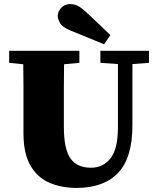

<svg xmlns="http://www.w3.org/2000/svg" viewBox="-20 -901 772 941"><path d="M472 -593V-652H710V-593L629 -587V-287Q629 -127 558.5 -53.5Q488 20 355 20Q281 20 222 -5.5Q163 -31 129 -90Q95 -149 95 -247V-356Q95 -413 95 -470.5Q95 -528 94 -586L25 -593V-652H369V-593L294 -586Q293 -529 293 -471.5Q293 -414 293 -356V-280Q293 -171 325 -125Q357 -79 426 -79Q486 -79 522 -125.5Q558 -172 558 -277V-587ZM521 -729 490 -684Q450 -701 408.5 -717.5Q367 -734 324 -752Q284 -769 273.5 -789Q263 -809 263 -823Q263 -844 280 -862.5Q297 -881 324 -881Q344 -881 361 -872.5Q378 -864 403 -841Q431 -815 461 -786.5Q491 -758 521 -729Z"/></svg>

Font: Source Serif 4 Black
Style: Regular
Weight: 900
Designer: Frank Grießhammer
Foundry: Adobe
Version: Version 4.005;hotconv 1.1.0;makeotfexe 2.6.0